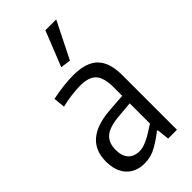

<svg xmlns="http://www.w3.org/2000/svg" viewBox="-248 -867 940 940"><g transform="rotate(-45 222.0 -397.5)"><path d="M157 5Q97 5 63 -32.5Q29 -70 29 -136Q29 -285 217 -300L313 -307V-365Q313 -433 287.5 -460.5Q262 -488 203 -488Q178 -488 141 -483.5Q104 -479 74 -471L68 -531Q106 -539 144.5 -543.5Q183 -548 215 -548Q303 -548 344 -507Q385 -466 385 -379V0H324L317 -65H311Q279 -39 240.5 -17Q202 5 157 5ZM182 -55Q199 -55 217 -61.5Q235 -68 252.5 -77.5Q270 -87 285.5 -97.5Q301 -108 313 -115V-255L232 -248Q162 -242 132.5 -217Q103 -192 103 -142Q103 -100 123.5 -77.5Q144 -55 182 -55ZM201 -617 274 -800H349L254 -610Z"/></g></svg>

Font: Encode Sans Compressed
Style: Regular
Weight: 400
Designer: Pablo Impallari, Andres Torresi
Foundry: Pablo Impallari, Andres Torresi
Version: Version 1.000; ttfautohint (v1.00) -l 8 -r 50 -G 200 -x 14 -